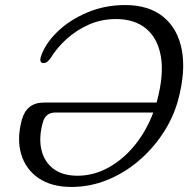

<svg xmlns="http://www.w3.org/2000/svg" viewBox="-20 -731 746 761"><path d="M66.5 -256Q85.5 -324.5 154 -324.5H600.5Q601 -327 602 -329.5Q630 -433.5 617.8 -506.2Q605.5 -579 559.5 -617.2Q513.5 -655.5 440 -655.5Q382 -655.5 332.2 -633.5Q282.5 -611.5 244 -576.5Q205.5 -541.5 181.5 -502Q167 -480.5 152 -481Q143.5 -481 141 -487.8Q138.5 -494.5 141.5 -505Q158.5 -557.5 207.2 -604.8Q256 -652 325.8 -681.5Q395.5 -711 476 -711Q570 -711 627.5 -664Q685 -617 700.8 -532.2Q716.5 -447.5 686 -334.5Q667 -265 626.2 -203Q585.5 -141 529 -93Q472.5 -45 404.5 -17.5Q336.5 10 263 10Q184.5 10 133.2 -24.8Q82 -59.5 64 -119.8Q46 -180 66.5 -256ZM287.5 -34.5Q350.5 -34.5 408.8 -66.2Q467 -98 513.2 -154.2Q559.5 -210.5 587.5 -285H199Q160 -285 149.5 -245Q133 -185 144.2 -137.2Q155.5 -89.5 191.8 -62Q228 -34.5 287.5 -34.5Z"/></svg>

Font: Fraunces 9pt S100 Light
Style: Italic
Weight: 300
Italic angle: -16°
Version: Version 1.000; ttfautohint (v1.8.3)